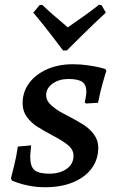

<svg xmlns="http://www.w3.org/2000/svg" viewBox="-20 -778 484 807"><path d="M30 -19 26 -29Q29 -40 39 -80Q49 -120 55 -162L111 -167Q107 -129 107 -119Q107 -78 125 -63Q143 -48 187 -48Q232 -48 260.5 -68.5Q289 -89 289 -123Q289 -148 267.5 -166.5Q246 -185 204 -207Q161 -230 136 -246Q111 -262 93 -286.5Q75 -311 75 -344Q75 -391 102 -428Q129 -465 177 -486.5Q225 -508 286 -508Q319 -508 349.5 -503.5Q380 -499 399 -494.5Q418 -490 423 -488L427 -480Q423 -469 412 -430Q401 -391 392 -346L342 -343L336 -347Q337 -352 340 -367Q343 -382 343 -393Q343 -422 325.5 -434Q308 -446 267 -446Q228 -446 201 -426.5Q174 -407 174 -378Q174 -358 189 -342Q204 -326 233 -308Q261 -293 269 -289Q309 -268 333.5 -252Q358 -236 375.5 -212Q393 -188 393 -157Q393 -108 365.5 -70.5Q338 -33 287.5 -12Q237 9 171 9Q135 9 104 3Q73 -3 54 -10Q35 -17 30 -19ZM157 -758Q192 -724 265 -663Q354 -724 396 -758L407 -756L425 -725Q377 -681 326.5 -631Q276 -581 261 -566H245Q234 -581 195.5 -631Q157 -681 120 -725L146 -756Z"/></svg>

Font: Alegreya SC Medium
Style: Italic
Weight: 500
Italic angle: -7°
Designer: Juan Pablo del Peral
Foundry: Huerta Tipografica
Version: Version 2.007; ttfautohint (v1.6)